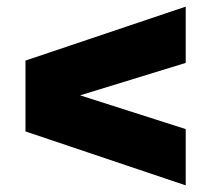

<svg xmlns="http://www.w3.org/2000/svg" viewBox="-20 -670 638 580"><path d="M541 -650V-480L222 -382L541 -280V-110L57 -273V-487Z"/></svg>

Font: Encode Sans Expanded Black
Style: Regular
Weight: 900
Width: 7
Designer: Multiple Designers
Foundry: Impallari Type
Version: Version 2.000